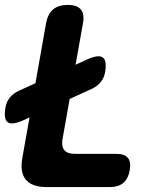

<svg xmlns="http://www.w3.org/2000/svg" viewBox="-25 -760 645 780"><path d="M165 0Q105 0 80 -30Q55 -60 66 -120L95 -283L71 -272Q25 -251 7 -263Q-11 -275 -3 -323Q1 -346 14.5 -363Q28 -380 51 -391L119 -422L162 -665Q169 -703 190.5 -721.5Q212 -740 250 -740Q288 -740 303.5 -721.5Q319 -703 312 -665L282 -497L328 -518Q374 -539 392 -527Q410 -515 402 -467Q398 -444 384.5 -427Q371 -410 348 -399L258 -358L229 -195Q224 -165 236.5 -150Q249 -135 279 -135H447Q481 -135 494.5 -118.5Q508 -102 502 -68Q496 -34 476 -17Q456 0 422 0Z"/></svg>

Font: Maple Mono ExtraBold
Style: Italic
Weight: 800
Italic angle: -10°
Monospace: yes
Designer: subframe7536
Version: Version 7.200